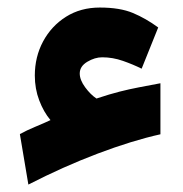

<svg xmlns="http://www.w3.org/2000/svg" viewBox="-20 -438 484 509"><path d="M191.4 -243.2Q191.4 -226.1 205.8 -206.5Q220.2 -187 235.8 -176.8Q271 -188.5 297.1 -195.1Q323.2 -201.7 348.4 -206.5Q373.5 -211.4 405.3 -217.3V-82Q330.6 -65.4 239 -30.8Q147.5 3.9 55.2 51.3L32.7 -82.5Q50.3 -92.3 73.2 -101.8Q96.2 -111.3 113.8 -119.6Q95.7 -141.1 84 -171.9Q72.3 -202.6 72.3 -237.8Q72.3 -287.1 94.2 -328.1Q116.2 -369.1 155 -393.6Q193.8 -418 244.6 -418Q297.9 -418 332.3 -403.6Q366.7 -389.2 399.4 -365.2L355.5 -255.9Q333 -267.1 305.9 -276.6Q278.8 -286.1 251 -286.1Q231.4 -286.1 211.4 -274.2Q191.4 -262.2 191.4 -243.2Z"/></svg>

Font: Vazirmatn RD Black
Style: Regular
Weight: 900
Designer: Saber Rastikerdar
Foundry: Saber Rastikerdar
Version: Version 32.102